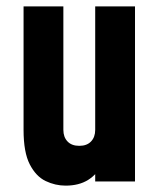

<svg xmlns="http://www.w3.org/2000/svg" viewBox="-20 -570 503 603"><path d="M186 13Q153.5 13 123.2 -1.5Q93 -16 73.5 -53.8Q54 -91.5 54 -162V-550H179V-162Q179 -139.5 192 -125.8Q205 -112 229 -112Q253 -112 266 -125.8Q279 -139.5 279 -162V-550H404V0H279V-84L301 -55Q285.5 -23 256.8 -5Q228 13 186 13Z"/></svg>

Font: Mohave Light
Style: Bold
Weight: 700
Version: Version 2.003